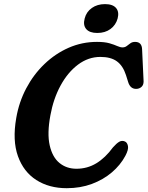

<svg xmlns="http://www.w3.org/2000/svg" viewBox="-20 -924 736 958"><path d="M603.5 -218Q615 -213 618.5 -195.2Q622 -177.5 605.5 -146.5Q581 -100.5 538.2 -64Q495.5 -27.5 438.2 -6.2Q381 15 313 15Q225 15 161.2 -25.8Q97.5 -66.5 69.5 -144.8Q41.5 -223 61 -335Q74.5 -414.5 111 -483.5Q147.5 -552.5 201.8 -604.5Q256 -656.5 322.8 -685.8Q389.5 -715 464 -715Q502.5 -715 526.5 -708Q550.5 -701 565.2 -694.2Q580 -687.5 591.5 -687.5Q603.5 -687.5 612.2 -694.2Q621 -701 630.5 -708Q640 -715 654 -715Q688 -715 689 -677L696.5 -518Q696.5 -499.5 685.5 -490Q674.5 -480.5 659 -480.5Q630 -480.5 619.5 -514.5L608.5 -549.5Q593.5 -596 563.2 -618Q533 -640 481 -640Q420.5 -640 369.2 -601.5Q318 -563 282.2 -497.2Q246.5 -431.5 231.5 -349Q214.5 -258 228 -198.8Q241.5 -139.5 276.8 -110.8Q312 -82 361.5 -82Q415.5 -82 460.5 -109.2Q505.5 -136.5 543.5 -188.5Q561.5 -209 575.2 -216.8Q589 -224.5 603.5 -218ZM465.5 -759.5Q427 -759.5 410.2 -779Q393.5 -798.5 402.5 -832Q411 -865 438.2 -884.2Q465.5 -903.5 504 -903.5Q542.5 -903.5 559 -884.2Q575.5 -865 567 -832Q558 -799 531.2 -779.2Q504.5 -759.5 465.5 -759.5Z"/></svg>

Font: Fraunces 9pt S100 SemiBold
Style: Italic
Weight: 600
Italic angle: -16°
Version: Version 1.000; ttfautohint (v1.8.3)